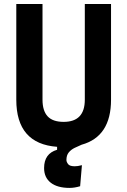

<svg xmlns="http://www.w3.org/2000/svg" viewBox="-20 -713 626 944"><path d="M322.3 210.9Q262.2 210.9 229.5 185.3Q196.8 159.7 196.8 113.3Q196.8 42 260.7 23.4V8.8Q60.1 -5.9 60.1 -222.7V-693.4H189V-222.7Q189 -168.5 214.1 -141.1Q239.3 -113.8 293 -113.8Q397 -113.8 397 -222.7V-693.4H525.9V-222.7Q525.9 -41.5 381.3 -1.5Q363.8 5.9 346.7 14.2Q329.6 22.5 318.1 36.4Q306.6 50.3 306.6 73.7Q306.6 83 314.7 93.8Q322.8 104.5 347.2 104.5Q354 104.5 363 103.3Q372.1 102.1 382.8 99.1L374 202.6Q346.2 210.9 322.3 210.9Z"/></svg>

Font: CaskaydiaMono NF
Style: Bold
Weight: 700
Designer: Aaron Bell
Foundry: Saja Typeworks
Version: Version 2111.001; ttfautohint (v1.8.4);Nerd Fonts 3.1.1